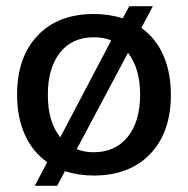

<svg xmlns="http://www.w3.org/2000/svg" viewBox="-20 -555 604 618"><path d="M530 -250Q530 -129 463.5 -59.5Q397 10 282 10Q233 10 189 -4L164 43H92L132 -33Q85 -66 60 -121.5Q35 -177 35 -250Q35 -371 101 -440.5Q167 -510 282 -510Q331 -510 375 -496L396 -535H472L435 -465Q481 -433 505.5 -377.5Q530 -322 530 -250ZM174 -113 338 -425Q314 -435 282 -435Q212 -435 173 -385.5Q134 -336 134 -250Q134 -162 174 -113ZM431 -250Q431 -335 392 -385L227 -75Q250 -65 282 -65Q351 -65 391 -114.5Q431 -164 431 -250Z"/></svg>

Font: Sarabun Medium
Style: Regular
Weight: 500
Designer: Suppakit Chalermlarp | Katatrad Co.,Ltd.
Foundry: Cadson Demak Co.,Ltd.
Version: Version 1.000; ttfautohint (v1.6)